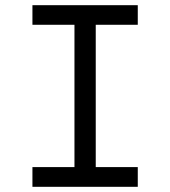

<svg xmlns="http://www.w3.org/2000/svg" viewBox="-20 -720 656 740"><path d="M267 0V-700H349V0ZM105 0V-76H511V0ZM105 -624.5V-700H511V-624.5Z"/></svg>

Font: Overpass Mono
Style: Regular
Weight: 400
Designer: Delve Withrington, Dave Bailey
Foundry: Delve Fonts LLC
Version: Version 4.000